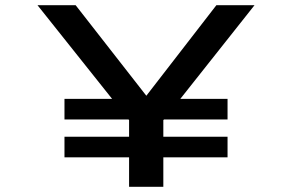

<svg xmlns="http://www.w3.org/2000/svg" viewBox="-20 -720 1140 740"><path d="M228.5 -113.5V-193H477.5V-257L475.5 -259.5H228.5V-339H412L124.5 -700H271.5L544 -351L814 -700H961L675 -339H857V-259.5H612L609.5 -257V-193H857V-113.5H609.5V0H477.5V-113.5Z"/></svg>

Font: Trispace Expanded Medium
Style: Regular
Weight: 500
Width: 7
Designer: Tyler Finck
Foundry: Etcetera Type Company
Version: Version 1.210; ttfautohint (v1.8.3)